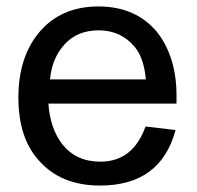

<svg xmlns="http://www.w3.org/2000/svg" viewBox="-20 -563 609 595"><path d="M524 -160Q478 12 290 12Q169 12 101 -65Q37 -135 37 -261Q37 -383 99 -460Q167 -543 285 -543Q402 -543 468 -462Q527 -385 527 -267V-242H130Q135 -166 173 -116Q216 -62 291 -62Q392 -62 431 -171ZM432 -317Q426 -383 398 -417Q355 -469 286 -469Q220 -469 180.5 -426Q141 -383 135 -317Z"/></svg>

Font: MongolianScript
Style: Regular
Weight: 400
Designer: Bolorsoft LLC, NUM
Foundry: Bolorsoft LLC
Version: Version 3.2